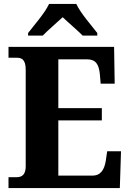

<svg xmlns="http://www.w3.org/2000/svg" viewBox="-20 -951 658 971"><path d="M122 -784V-771H196C219 -795 268 -837 297 -864C325 -837 376 -794 398 -771H472V-784C443 -822 386 -886 366 -931H228C208 -886 151 -822 122 -784ZM23 0H586L592 -186H522L515 -138C508 -94 490 -63 448 -63H275V-342H495V-404H275V-651H420C464 -651 480 -626 485 -576L489 -528H560L557 -714H23V-659H64C88 -659 110 -652 110 -599V-110C110 -70 93 -55 65 -55H23Z"/></svg>

Font: Noto Serif Armenian SemiCondensed
Style: Bold
Weight: 700
Width: 4
Designer: Monotype Design Team
Foundry: Monotype Imaging Inc.
Version: Version 2.008